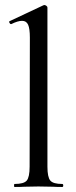

<svg xmlns="http://www.w3.org/2000/svg" viewBox="-20 -745 301 765"><path d="M38 -12Q75 -12 86.5 -25.5Q98 -39 98 -81L99 -595Q99 -631 92 -646.5Q85 -662 68 -662Q51 -662 25 -649H24Q20 -649 17.5 -654.5Q15 -660 19 -661L153 -724L157 -725Q160 -725 164.5 -722Q169 -719 169 -715V-81Q169 -39 180.5 -25.5Q192 -12 228 -12Q232 -12 232 -6Q232 0 228 0Q205 0 191 -1L133 -2L77 -1Q63 0 38 0Q36 0 36 -6Q36 -12 38 -12Z"/></svg>

Font: Cormorant Garamond Medium
Style: Regular
Weight: 500
Designer: Christian Thalmann (Catharsis Fonts)
Foundry: Catharsis Fonts
Version: Version 4.000